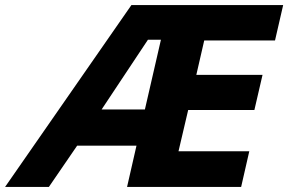

<svg xmlns="http://www.w3.org/2000/svg" viewBox="-20 -734 1132 754"><path d="M959 -140 927 0H479L516 -162H283L172 0H0L496 -714H1092L1060 -575H782L751 -440H1011L979 -302H719L681 -140ZM561 -578 379 -304H549L612 -578Z"/></svg>

Font: Passageway
Style: BdIt
Weight: 700
Foundry: Ascender Corporation
Version: Version 1.11